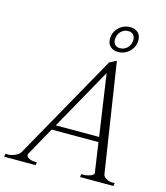

<svg xmlns="http://www.w3.org/2000/svg" viewBox="-165 -1018 964 1117"><g transform="rotate(15 316.5 -459.0)"><path d="M383 -821Q383 -863 412 -890.5Q441 -918 481 -918Q510 -918 527.5 -901.5Q545 -885 545 -857Q545 -816 516 -788Q487 -760 448 -760Q419 -760 401 -776.5Q383 -793 383 -821ZM412 -825Q412 -806 423 -795Q434 -784 453 -784Q479 -784 497.5 -803Q516 -822 516 -852Q516 -871 505 -882Q494 -893 475 -893Q449 -893 430.5 -874Q412 -855 412 -825ZM627 -18 624 0H423L426 -18H439Q459 -18 480.5 -26Q502 -34 500 -46L474 -224H192L98 -55Q95 -51 95 -46Q95 -34 111 -26Q127 -18 144 -18H158L156 0H-34L-31 -18H-16Q3 -18 26 -28Q49 -38 57 -52L414 -688L455 -709L556 -52Q558 -38 575.5 -28Q593 -18 612 -18ZM470 -254 416 -624 209 -254Z"/></g></svg>

Font: Taviraj ExtraLight
Style: Italic
Weight: 275
Italic angle: -12°
Designer: Katatrad Team
Foundry: CadsonDemak
Version: Version 1.001